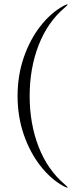

<svg xmlns="http://www.w3.org/2000/svg" viewBox="-20 -743 333 874"><path d="M60 -306Q60 -399.5 88 -481Q116 -562.5 163.5 -623.5Q211 -684.5 269.5 -716.5Q285.5 -725 287.5 -722.5Q288.5 -721.5 286.2 -719.2Q284 -717 275.5 -709Q197 -643 156 -537.8Q115 -432.5 115 -306Q115 -179.5 156 -74.2Q197 31 275.5 97Q284 105 286.2 107.2Q288.5 109.5 287.5 110.5Q285.5 113 269.5 104.5Q211 72.5 163.5 11.5Q116 -49.5 88 -131Q60 -212.5 60 -306Z"/></svg>

Font: Fraunces 144pt S000 Light
Style: Regular
Weight: 300
Version: Version 1.000; ttfautohint (v1.8.3)